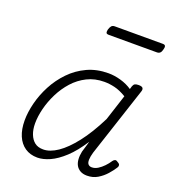

<svg xmlns="http://www.w3.org/2000/svg" viewBox="-139 -867 902 993"><g transform="rotate(20 311.5 -370.5)"><path d="M178 17Q138 17 109.5 -2.5Q81 -22 66 -57.5Q51 -93 51 -142Q51 -187 64 -238.5Q77 -290 103 -339.5Q129 -389 168.5 -430Q208 -471 260 -495Q312 -519 376 -519Q409 -519 444 -509Q479 -499 507 -480L512 -497Q516 -508 523 -511.5Q530 -515 543 -515Q561 -515 566 -508Q571 -501 567 -489L441 -106Q434 -82 433.5 -65Q433 -48 440 -40Q447 -32 460 -32Q477 -32 493 -42Q509 -52 523.5 -67Q538 -82 549 -99Q554 -106 560.5 -108.5Q567 -111 576 -104Q588 -98 589 -90.5Q590 -83 585 -76Q573 -57 554 -35.5Q535 -14 509.5 1.5Q484 17 451 17Q429 17 414 8.5Q399 0 391 -14Q383 -28 381.5 -47.5Q380 -67 385 -91Q389 -106 394 -121Q399 -136 403 -152Q363 -90 323 -53Q283 -16 246 0.5Q209 17 178 17ZM107 -146Q107 -112 117 -86.5Q127 -61 145 -47Q163 -33 192 -33Q229 -33 271 -61.5Q313 -90 358 -147.5Q403 -205 447 -293L493 -435Q458 -456 428.5 -463Q399 -470 371 -470Q319 -470 277 -449Q235 -428 203.5 -393Q172 -358 150.5 -315Q129 -272 118 -228Q107 -184 107 -146ZM309 -706Q296 -706 294 -712.5Q292 -719 295 -731Q299 -744 305 -751Q311 -758 323 -758H587Q599 -758 601.5 -751Q604 -744 600 -731Q597 -718 590.5 -712Q584 -706 573 -706Z"/></g></svg>

Font: Playwrite CU ExtraLight
Style: Regular
Weight: 250
Designer: Veronika Burian, José Scaglione
Foundry: TypeTogether
Version: Version 1.002